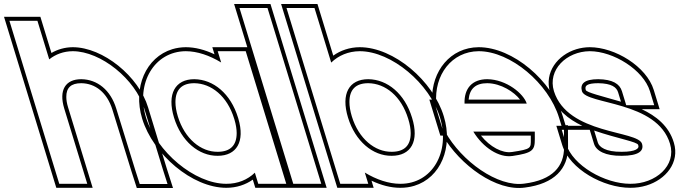

<svg xmlns="http://www.w3.org/2000/svg" viewBox="-251 -869 3421 960"><path d="M563.9 -20 586.6 51H447.6L425.2 -19L330.3 -326C301.9 -419 235.7 -472 155.4 -473C76.4 -473 41.9 -419 70.3 -326L91.7 -256L163.9 -20L185.3 50H45.3L23.9 -20L-48.3 -256L-69.7 -326L-182.5 -695L-203.9 -765H-63.9L-42.5 -695L-4.9 -572.2C26.9 -597.6 67 -612.7 112.6 -613C253.6 -613 426.7 -472 470.3 -326ZM583 -26 489.5 -331.8C443.4 -486 264.8 -633 112.5 -633C72.9 -632.7 36.2 -621.8 6.2 -604.1L-49.1 -785H-230.9L30.5 70H212.3L89.5 -331.8C83.3 -351.9 80.5 -369.5 80.5 -384.3C80.3 -430.2 103.5 -453 155.3 -453C225.6 -452.1 284.7 -406.7 311.2 -320.1L406.1 -13L433 71H614Z M479.1 -281C426.5 -453 520.9 -612 677.6 -613C735.1 -613 797 -591.8 854.8 -556.6L837.6 -613H977.6L999 -543L1078 -284.6L1079.1 -281L1158.9 -20L1180.3 50H1040.3L1023.3 -5.5C987.1 29.4 938.2 50.4 880.3 50C721.3 50 531.1 -111 479.1 -281ZM619.1 -281C655.2 -163 742.8 -89 837.5 -90C932 -90 974.9 -160.8 940.7 -275.7L939.1 -281C902.7 -400 816.7 -472 720.4 -473C625.4 -473 582.7 -400 619.1 -281ZM460 -275.2C514.3 -97.6 709.7 70 880.2 70C931.2 70.3 977.7 54.4 1013 29.1L1025.5 70H1207.3L992.4 -633H810.6L821.5 -597.4C773.3 -620.1 725.3 -633 677.5 -633C653.9 -632.8 631.6 -629.4 610.6 -623.1C478.8 -583 412.2 -431.2 460 -275.2ZM638.2 -286.8C630 -313.8 626.2 -337.8 626.2 -358.2C626.1 -421 658.2 -453 720.3 -453C805.7 -452.1 885.4 -388.2 920 -275.2L921.6 -269.9C928.9 -245.2 932.3 -222.9 932.4 -203.9C932.5 -142.1 900.7 -110 837.4 -110C753.8 -109.1 672.5 -174.7 638.2 -286.8Z M968 -759 946.5 -829H1086.5L1108 -759L1333.9 -20L1355.3 50H1215.3L1193.9 -20ZM919.5 -849 1200.5 70H1382.3L1101.3 -849Z M1573.1 -6.1 1590.3 50H1450.3L1428.9 -20L1349.1 -281L1203 -759L1181.5 -829H1321.5L1343 -759L1405 -556.1C1441.5 -591.4 1490.4 -612.6 1547.6 -613C1706.6 -613 1898.1 -451 1949.1 -281C2001.4 -110 1910.6 51 1750.3 50C1692.8 50 1631 29 1573.1 -6.1ZM1489.1 -281C1525.2 -163 1612.8 -89 1707.5 -90C1803.5 -90 1846.5 -162 1809.1 -281C1772.7 -400 1686.7 -472 1590.4 -473C1494.4 -473 1452.7 -400 1489.1 -281ZM1606.5 34.5C1654.7 57.2 1702.7 70 1750.2 70C1774.9 70.2 1798.5 66.7 1820.2 60.1C1952.7 20 2015.3 -132.8 1968.2 -286.8C1915 -464.4 1718.3 -633 1547.5 -633C1496.9 -632.7 1450.8 -616.5 1415.3 -590.8L1336.3 -849H1154.5L1435.5 70H1617.3ZM1508.2 -286.8C1499.9 -314.1 1496.1 -338.3 1496.1 -358.8C1496 -421.2 1527.6 -453 1590.3 -453C1675.7 -452.1 1755.4 -388.2 1790 -275.1C1798.6 -247.8 1802.4 -223.9 1802.5 -203.5C1802.7 -141.6 1770.8 -110 1707.4 -110C1623.8 -109.1 1542.5 -174.7 1508.2 -286.8Z M2071.7 -351H2382.7C2367.7 -400 2281.7 -472 2185.4 -473C2110.8 -473 2069.1 -428 2071.7 -351ZM1974.4 -211H1965.5L1944.1 -281L1922.7 -351H1930.4C1918.4 -494.4 2007.4 -612.1 2142.6 -613C2301.6 -613 2491.8 -452 2544.1 -281L2561.8 -223H2568.8L2569.3 -133C2569.7 -37 2512.5 31 2371 49C2237.6 68 2056 -63.3 1974.4 -211ZM2422.9 -211H2115.6C2164.1 -131 2244.1 -79.5 2309.8 -89H2310.8C2411.2 -104 2423.2 -117 2423.1 -173ZM2092.1 -371C2097 -425.6 2127.2 -453 2185.3 -453C2254.4 -452.3 2320.1 -409.1 2349.2 -371ZM1962.8 -191C2049.3 -43.2 2230.4 89.3 2373.7 68.8C2521.3 50 2589.7 -25.9 2589.3 -133.1L2588.7 -243H2576.6L2563.2 -286.8C2508.6 -465.4 2313.3 -633 2142.5 -633C2000.4 -632.1 1907.1 -513.3 1909.4 -371H1895.7L1950.7 -191ZM2403 -191 2403.1 -173C2403.2 -127.6 2406.2 -123.6 2309.3 -109H2308.4L2306.9 -108.8C2260.9 -102.2 2199 -134.2 2153.8 -191Z M2998.7 -413 3020.1 -343H2880.1L2858.7 -413C2847.4 -450 2811.7 -472 2740.4 -473C2670.4 -473 2648.4 -450 2658.7 -413C2679.5 -345 3035.1 -366 3099.1 -150C3132.2 -42 3028.6 51 2900.3 50C2773.3 50 2612.5 -41 2579.1 -150L2557.7 -220H2697.7L2719.1 -150C2729.8 -115 2774.8 -89 2857.5 -90C2941.5 -90 2970.1 -114 2959.1 -150C2938.4 -218 2587.4 -195 2518.7 -413C2486 -520 2581.9 -612 2697.6 -613C2815.6 -613 2966 -520 2998.7 -413ZM2957.5 -323H3047.2L3017.9 -418.8C2981.7 -537.2 2823.6 -633 2697.5 -633C2674.3 -632.8 2652.1 -629.3 2631.1 -623C2538.1 -594.8 2468.8 -507.9 2499.6 -407.1C2526 -323.3 2590.7 -272.8 2660.5 -240H2530.7L2560 -144.2C2597.1 -22.8 2766.5 70 2900.2 70C2928.4 70.2 2955.9 66.2 2981.1 58.5C3077.7 29.3 3148.7 -56.3 3118.3 -155.8C3093.5 -239.5 3028 -290.2 2957.5 -323ZM2719.8 -216.2C2838.9 -175.3 2935 -160.5 2940 -144.2C2941 -141 2941.4 -138.4 2941.4 -136.4C2941.5 -128.7 2932.5 -110 2857.4 -110C2776.9 -109 2744.8 -134.6 2738.3 -155.8ZM2853.9 -360.5C2753.9 -389.4 2682.6 -406.5 2677.9 -418.7C2676.7 -423.1 2676.3 -426.1 2676.3 -428.9C2676.3 -438.2 2681.5 -453 2740.2 -453C2808.2 -452 2831.9 -432.3 2839.6 -407.2Z"/></svg>

Font: Nordica Plus
Style: NordicaClassicRgOpOblOl
Weight: 500
Version: Version 1.01